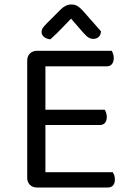

<svg xmlns="http://www.w3.org/2000/svg" viewBox="-20 -834 582 854"><path d="M145 0Q125 0 113 -12Q101 -24 101 -44V-564Q101 -584 113 -596Q125 -608 145 -608H477Q480 -603 483 -594.5Q486 -586 486 -576Q486 -559 478 -549Q470 -539 455 -539H182V-346H446Q449 -341 452 -332.5Q455 -324 455 -314Q455 -297 447 -287.5Q439 -278 424 -278H182V-68H482Q485 -63 488 -55Q491 -47 491 -36Q491 -19 483 -9.5Q475 0 460 0ZM296 -751Q279 -734 256 -709.5Q233 -685 204 -659Q187 -661 176 -669.5Q165 -678 165 -692Q165 -703 172.5 -712.5Q180 -722 191 -733L250 -792Q272 -814 297 -814Q313 -814 324 -807.5Q335 -801 347 -788L429 -695Q429 -680 419.5 -670.5Q410 -661 395 -661Q384 -661 374 -667Q364 -673 350 -689Z"/></svg>

Font: Baloo Thambi 2
Style: Regular
Weight: 400
Designer: Aadarsh Rajan and Ek Type
Foundry: Ek Type
Version: Version 1.640;hotconv 1.0.111;makeotfexe 2.5.65597; ttfautoh